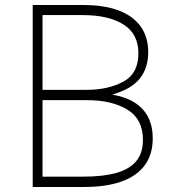

<svg xmlns="http://www.w3.org/2000/svg" viewBox="-20 -743 682 763"><path d="M110 -723H313Q394 -723 451.2 -701.5Q508.5 -680 538.8 -638Q569 -596 569 -536Q569 -472.5 535.5 -430.8Q502 -389 426 -367Q479.5 -358 515.2 -335.2Q551 -312.5 569 -276.8Q587 -241 587 -193Q587 -129 555 -86Q523 -43 462.5 -21.5Q402 0 316 0H110ZM311 -41Q390 -41 442.2 -55.8Q494.5 -70.5 521.2 -102.5Q548 -134.5 548 -187Q548 -269.5 486.5 -307.2Q425 -345 325 -345H149V-41ZM325 -386Q409 -386 469.5 -418.2Q530 -450.5 530 -531Q530 -608 471 -645.5Q412 -683 309 -683H149V-386Z"/></svg>

Font: Public Sans VF
Style: Regular
Weight: 400
Designer: Pablo Impallari, Rodrigo Fuenzalida (Modified by Dan O. Williams and USWDS)
Version: Version 1.003